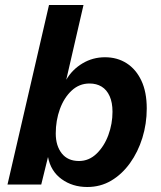

<svg xmlns="http://www.w3.org/2000/svg" viewBox="-20 -738 645 768"><path d="M400 -509Q449 -509 486.5 -485Q524 -461 545.5 -415.5Q567 -370 567 -304Q567 -243 549.5 -186.5Q532 -130 500 -85.5Q468 -41 425 -15.5Q382 10 329 10Q270 10 226.5 -21.5Q183 -53 172 -110L145 0H10L176 -718H314L245 -419Q269 -460 310 -484.5Q351 -509 400 -509ZM296 -94Q336 -94 366.5 -123.5Q397 -153 413.5 -198Q430 -243 430 -291Q430 -328 418.5 -353.5Q407 -379 386.5 -391.5Q366 -404 338 -404Q297 -404 266.5 -375.5Q236 -347 219.5 -301.5Q203 -256 203 -204Q203 -155 227 -124.5Q251 -94 296 -94Z"/></svg>

Font: Kantumruy Pro SemiBold
Style: Italic
Weight: 600
Italic angle: -13°
Version: Version 1.002